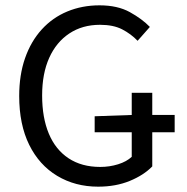

<svg xmlns="http://www.w3.org/2000/svg" viewBox="-20 -688 700 720"><path d="M348 12Q262 12 194.5 -28.5Q127 -69 89.5 -145Q52 -221 52 -328Q52 -407 74 -470Q96 -533 136.5 -577.5Q177 -622 232.5 -645Q288 -668 353 -668Q421 -668 467 -642.5Q513 -617 542 -587L496 -535Q471 -561 438 -578Q405 -595 355 -595Q289 -595 240 -562.5Q191 -530 164.5 -471Q138 -412 138 -330Q138 -247 163 -187Q188 -127 237 -94.5Q286 -62 356 -62Q391 -62 423 -72Q455 -82 474 -100V-340H551V-64Q519 -31 466.5 -9.5Q414 12 348 12ZM335 -192V-252L478 -257H635V-192Z"/></svg>

Font: Source Sans 3 ExtraLight
Style: Regular
Weight: 400
Version: Version 3.052;hotconv 1.1.0;makeotfexe 2.6.0